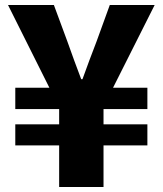

<svg xmlns="http://www.w3.org/2000/svg" viewBox="-20 -746 649 766"><path d="M216 0H393V-166H568V-250H393V-311H568V-396H431L597 -726H418L365 -580C346 -531 327 -480 309 -430H304C285 -479 267 -530 249 -580L195 -726H12L177 -396H41V-311H216V-250H41V-166H216Z"/></svg>

Font: Noto Sans CJK KR Black
Style: Regular
Weight: 900
Designer: Ryoko NISHIZUKA (kana & ideographs); Paul D. Hunt (Latin, Greek & Cyrillic); Wenlong ZHANG (bopomofo); Sandoll Communica
Foundry: Adobe Systems Incorporated
Version: Version 1.004;PS 1.004;hotconv 1.0.82;makeotf.lib2.5.63406